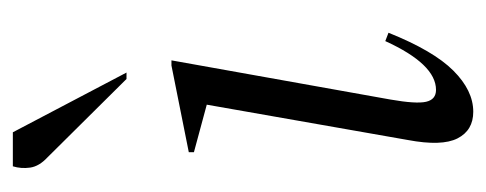

<svg xmlns="http://www.w3.org/2000/svg" viewBox="-249 -498 757 299"><g transform="rotate(-90 129.5 -348.5)"><path d="M105 10Q76 10 63.5 -14.5Q51 -39 61 -92L116 -405L42 -425V-433L177 -460H185L124 -119Q117 -79 120.5 -63.5Q124 -48 139 -48Q179 -48 215 -127L228 -122Q200 -52 169 -21Q138 10 105 10ZM156 -530 34 -653Q20 -666 18 -680Q16 -694 20 -707H73L166 -530Z"/></g></svg>

Font: Spectral Light
Style: Italic
Weight: 300
Italic angle: -10°
Designer: Jean-Baptiste Levee
Foundry: Production Type
Version: Version 2.001